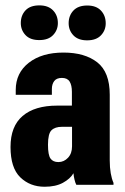

<svg xmlns="http://www.w3.org/2000/svg" viewBox="-20 -694 468 721"><path d="M19.5 -142.1Q19.5 -63.5 56.2 -28.1Q92.8 7.3 147.5 7.3Q189 7.3 216.3 -7.6Q243.7 -22.5 255.9 -43.5Q256.8 -31.7 259.8 -19.5Q262.7 -7.3 266.6 0H406.2V-7.3Q399.4 -22.5 395.8 -43.7Q392.1 -64.9 392.1 -91.3V-338.4Q392.1 -423.3 345.2 -460Q298.3 -496.6 218.3 -496.6Q137.2 -496.6 88.1 -458.3Q39.1 -419.9 39.1 -356.4V-337.9H174.8V-359.9Q174.8 -377.9 183.6 -389.6Q192.4 -401.4 212.4 -401.4Q232.9 -401.4 241.5 -387.7Q250 -374 250 -349.1V-297.4H194.8Q110.4 -297.4 64.9 -258.5Q19.5 -219.7 19.5 -142.1ZM160.2 -150.4Q160.2 -191.9 173.3 -204.8Q186.5 -217.8 212.4 -217.8H250.5V-144.5Q250.5 -117.7 235.4 -101.6Q220.2 -85.4 199.2 -85.4Q179.2 -85.4 169.7 -98.6Q160.2 -111.8 160.2 -150.4ZM58.1 -607.4Q58.1 -581.1 75.7 -562.3Q93.3 -543.5 127.4 -543.5Q161.6 -543.5 179.4 -562.3Q197.3 -581.1 197.3 -607.4Q197.3 -636.2 179.2 -655Q161.1 -673.8 127.9 -673.8Q93.3 -673.8 75.7 -655Q58.1 -636.2 58.1 -607.4ZM237.8 -606.9Q237.8 -580.1 255.6 -561.3Q273.4 -542.5 307.1 -542.5Q341.3 -542.5 359.1 -561.3Q377 -580.1 377 -606.4Q377 -635.3 359.1 -654.3Q341.3 -673.3 307.6 -673.3Q273.4 -673.3 255.6 -654.3Q237.8 -635.3 237.8 -606.9Z"/></svg>

Font: Roboto Flex
Style: wght 700 wdth 25 opsz 34 GRAD 0.00 slnt 0.00 XTRA 468 XOPQ 96 YOPQ 79 YTLC 514 YTUC 712 YTAS 750 YTDE -203.00 YTFI 738
Weight: 700
Width: 1
Designer: Berlow after Robertson
Foundry: Google
Version: Version 3.100